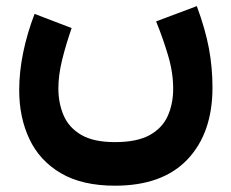

<svg xmlns="http://www.w3.org/2000/svg" viewBox="-20 -379 741 615"><path d="M348.1 76.2Q418.9 76.2 459.5 53.7Q500 31.2 517.3 -7.6Q534.7 -46.4 534.7 -95.2Q534.7 -147.5 517.8 -203.4Q501 -259.3 480 -310.5L610.4 -359.4Q637.7 -285.6 649.2 -224.1Q660.6 -162.6 660.6 -98.6Q660.6 46.9 580.8 131.3Q501 215.8 348.1 215.8Q243.2 215.8 175 175.8Q106.9 135.7 74.2 66.4Q41.5 -2.9 41.5 -90.3Q41.5 -148.4 54.2 -210.4Q66.9 -272.5 90.8 -334.5L209.5 -289.1Q191.4 -237.3 179.2 -188Q167 -138.7 167 -95.7Q167 -48.8 183.6 -9.8Q200.2 29.3 239.7 52.7Q279.3 76.2 348.1 76.2Z"/></svg>

Font: Vazirmatn FD ExtraBold
Style: Regular
Weight: 800
Designer: Saber Rastikerdar
Foundry: Saber Rastikerdar
Version: Version 33.003